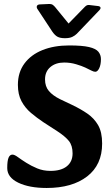

<svg xmlns="http://www.w3.org/2000/svg" viewBox="-20 -922 556 955"><path d="M212 13Q125 13 70.5 -13.5Q16 -40 16 -86Q16 -122 22.5 -137.5Q29 -153 42 -153Q52 -153 69 -140.5Q86 -128 110.5 -112.5Q135 -97 165 -84.5Q195 -72 231 -72Q284 -72 312.5 -95Q341 -118 341 -159Q341 -198 322.5 -221Q304 -244 264 -270L196 -314Q163 -336 134 -360.5Q105 -385 87 -418.5Q69 -452 69 -500Q69 -562 101.5 -606Q134 -650 191.5 -673Q249 -696 324 -696Q389 -696 423 -688Q457 -680 469.5 -664.5Q482 -649 482 -628Q482 -600 473.5 -582.5Q465 -565 454 -565Q446 -565 434.5 -571Q423 -577 404 -586Q387 -594 358.5 -602.5Q330 -611 299 -611Q257 -611 230.5 -588.5Q204 -566 204 -527Q204 -492 223 -469.5Q242 -447 278 -429L339 -400Q381 -380 414.5 -357Q448 -334 468 -299.5Q488 -265 488 -208Q488 -102 413.5 -44.5Q339 13 212 13ZM475 -872Q482 -880 479.5 -885.5Q477 -891 467 -892L425 -897Q417 -898 412 -895.5Q407 -893 402 -888L321 -805L254 -887Q250 -892 243 -897.5Q236 -903 220 -902L177 -900Q167 -899 164 -893Q161 -887 165 -879L240 -765Q253 -746 266.5 -739Q280 -732 303 -732Q326 -732 339.5 -738.5Q353 -745 362 -754Z"/></svg>

Font: Alkatra Medium
Style: Regular
Weight: 500
Designer: Suman Bhandary
Version: Version 1.100;gftools[0.9.22]